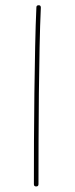

<svg xmlns="http://www.w3.org/2000/svg" viewBox="-20 -687 279 716"><path d="M124.5 -667.5Q132.3 -667.5 132.3 -658.7Q129.4 -596.2 127.7 -512.9Q126 -429.7 125 -338.9Q124 -248 123.8 -160.2Q123.5 -72.3 123.5 0Q123.5 8.3 114.7 8.3Q106.4 8.3 106.4 0Q106.4 -72.3 106.7 -160.2Q106.9 -248 108.2 -339.1Q109.4 -430.2 111.1 -513.4Q112.8 -596.7 115.7 -659.7Q115.7 -667.5 124.5 -667.5Z"/></svg>

Font: Mikhak-FD Thin
Style: Regular
Weight: 100
Designer: Amin Abedi
Version: Version 3.2